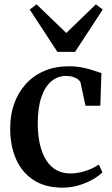

<svg xmlns="http://www.w3.org/2000/svg" viewBox="-20 -854 518 885"><path d="M269 11Q188.5 11 134.8 -24Q81 -59 54 -120.5Q27 -182 27 -261Q26.5 -322.5 45 -375Q63.5 -427.5 98.8 -466.5Q134 -505.5 184.2 -527Q234.5 -548.5 297 -548.5Q333.5 -548.5 362.5 -542.2Q391.5 -536 412.8 -528.5Q434 -521 447.5 -517.5L442.5 -366.5H374L352 -470Q350 -479 341 -486.8Q332 -494.5 317.2 -499.2Q302.5 -504 284 -504Q247 -504 217.8 -480.2Q188.5 -456.5 171.5 -408.5Q154.5 -360.5 154 -286.5Q154 -228.5 164.8 -185Q175.5 -141.5 195 -112.5Q214.5 -83.5 242 -69Q269.5 -54.5 302.5 -54.5Q329 -54.5 354 -60.5Q379 -66.5 400 -75.8Q421 -85 435.5 -95.5L452 -60Q437 -44 408.5 -27.5Q380 -11 344 0Q308 11 269 11ZM244.5 -615 117 -810 148.5 -834 285.5 -702 422 -834 453.5 -810 326 -615Z"/></svg>

Font: Merriweather 72pt SemiBold
Style: Regular
Weight: 600
Version: Version 2.100